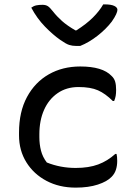

<svg xmlns="http://www.w3.org/2000/svg" viewBox="-20 -847 640 878"><path d="M347 -637H327Q311 -637 296.5 -641.5Q282 -646 255 -665Q222 -688 185.5 -725.5Q149 -763 123 -812Q134 -820 146 -822.5Q158 -825 174 -825Q189 -825 198.5 -819Q208 -813 222 -795Q240 -772 263.5 -751Q287 -730 325 -708H329Q375 -737 405 -767Q435 -797 452 -827H458Q488 -827 502.5 -820Q517 -813 517 -802Q517 -795 511 -781.5Q505 -768 491 -748Q465 -714 426 -683.5Q387 -653 347 -637ZM347 -543Q449 -543 490 -500Q502 -489 506.5 -474Q511 -459 511 -436Q511 -420 509 -408.5Q507 -397 502 -385H496Q462 -419 428 -434Q394 -449 339 -449Q284 -449 243.5 -421Q203 -393 181.5 -344.5Q160 -296 160 -233V-220Q160 -187 167.5 -158Q175 -129 194 -104Q256 -79 326 -79Q386 -79 429 -95Q472 -111 507 -143H513Q516 -131 516 -111Q516 -89 510 -70.5Q504 -52 490 -38Q470 -17 427.5 -3Q385 11 326 11Q251 11 192.5 -20Q134 -51 100.5 -105Q67 -159 67 -228V-241Q67 -336 103.5 -403.5Q140 -471 203 -507Q266 -543 347 -543Z"/></svg>

Font: Recursive Mn Csl St
Style: Regular
Weight: 400
Monospace: yes
Version: Version 1.079;hotconv 1.0.112;makeotfexe 2.5.65598; ttfautoh